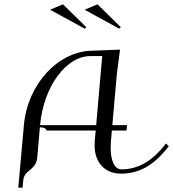

<svg xmlns="http://www.w3.org/2000/svg" viewBox="-20 -795 802 890"><path d="M540 -669 432 -775 372 -750 533 -662ZM380 -669 272 -775 212 -750 373 -662ZM423.6 -190 419.2 -140C418.7 -133.6 418.4 -127.4 418.4 -121.4C418.4 -41.8 465.8 10 541.1 10C627.6 10 695.7 -31 762.2 -117L749.4 -130C687.3 -49 621.6 -10 542.9 -10C511.7 -10 492.9 -49.1 492.9 -110.3C492.9 -119.7 493.3 -129.6 494.2 -140L498.6 -190H566.6L568.8 -215H500.8L521.4 -450L536.4 -565L411 -560C250.9 -560 107.5 -405.4 90.8 -215L64.7 75H84.7L87.3 45C89.5 20 98.7 8.4 119 -7.5C139.4 -23.4 150.5 -40 152.7 -65L164.9 -205C182.3 -205 195 -199.1 195 -190ZM425.8 -215H165.8C181.3 -391.6 285.6 -535 398.8 -535H453.8Z"/></svg>

Font: Galberik
Style: Regular
Weight: 400
Designer: Gluk
Foundry: Gluk
Version: Version 0.50